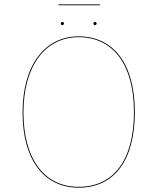

<svg xmlns="http://www.w3.org/2000/svg" viewBox="-20 -858 727 887"><path d="M441.9 -833.8V-837.7H250.2V-833.8ZM268.2 -756.7C263.4 -756.7 260.8 -753.1 260.8 -749.3C260.8 -745.6 263.4 -742 268.2 -742C273.1 -742 275.6 -745.6 275.6 -749.4C275.6 -753.1 273.1 -756.7 268.2 -756.7ZM418.9 -756.7C414.1 -756.7 411.5 -753.1 411.5 -749.4C411.5 -745.6 414.1 -742 418.9 -742C423.7 -742 426.3 -745.6 426.3 -749.4C426.3 -753.1 423.7 -756.7 418.9 -756.7ZM343.1 -690.1C187.9 -690.1 84.3 -557.6 84.3 -338.1C84.3 -118.6 184.1 9.1 343.1 9.1C510.1 9.1 602.9 -119.8 602.9 -340C602.9 -563.6 504.1 -690.1 343.1 -690.1ZM343.1 -686.2C501.9 -686.2 598.8 -560.6 598.8 -340C598.8 -122.5 507.9 5.1 343.1 5.1C186.4 5.1 88.4 -121.6 88.4 -338.1C88.4 -554.9 190.1 -686.2 343.1 -686.2Z"/></svg>

Font: Fira Sans Four
Style: Regular
Weight: 100
Designer: Carrois Corporate & Edenspiekermann AG
Foundry: Carrois Corporate GbR & Edenspiekermann AG
Version: Version 4.203;PS 004.203;hotconv 1.0.88;makeotf.lib2.5.64775